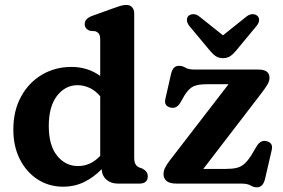

<svg xmlns="http://www.w3.org/2000/svg" viewBox="-20 -764 1177 799"><path d="M35.5 -224.5Q35.5 -303.5 67.8 -362.2Q100 -421 154.8 -453.2Q209.5 -485.5 277.5 -485.5Q345 -485.5 397 -448V-598Q397 -616 391.8 -623.2Q386.5 -630.5 376.5 -634L353.5 -636Q332.5 -644.5 332.5 -664Q332.5 -686 362.5 -697.5L448.5 -728.5Q466.5 -735 479.8 -739.2Q493 -743.5 506 -743.5Q521 -743.5 529.8 -733.8Q538.5 -724 538.5 -708.5V-109.5Q538.5 -89.5 543.8 -80.8Q549 -72 558.5 -67.5L572.5 -62.5Q595 -50.5 595 -30.5Q595 0 560 0H470.5Q442 0 423.2 -16.2Q404.5 -32.5 403 -60Q369.5 -25.5 329.5 -6.2Q289.5 13 243.5 13Q183.5 13 136.5 -17.5Q89.5 -48 62.5 -101.5Q35.5 -155 35.5 -224.5ZM183 -239.5Q183 -158.5 217.8 -115.8Q252.5 -73 304.5 -73Q357.5 -73 397 -115.5V-363.5Q377 -387 352.8 -398.2Q328.5 -409.5 302.5 -409.5Q251.5 -409.5 217.2 -365.2Q183 -321 183 -239.5ZM1067.5 -375.5 826 -61H918Q946 -61 964.2 -65.2Q982.5 -69.5 996.8 -82Q1011 -94.5 1026.5 -119L1048.5 -156Q1064 -181.5 1087.5 -177Q1117.5 -170.5 1111 -141L1083 -19.5Q1074.5 15.5 1049.5 15.5Q1035.5 15.5 1022.8 7.8Q1010 0 983 0H714.5Q685.5 0 673 -11Q660.5 -22 660.5 -38.5Q660.5 -51.5 666 -64Q671.5 -76.5 685.5 -95L931 -413.5H841Q805 -413.5 785.8 -405Q766.5 -396.5 748 -367.5L730.5 -336.5Q715 -311 691.5 -316Q661.5 -322 668 -351.5L691.5 -455Q696 -474 703.8 -482Q711.5 -490 725 -490Q739.5 -490 752 -482.2Q764.5 -474.5 791.5 -474.5H1055.5Q1101.5 -474.5 1101.5 -440Q1101.5 -428 1094 -414.2Q1086.5 -400.5 1067.5 -375.5ZM966 -557.5Q952.5 -540.5 939.5 -531.2Q926.5 -522 908 -522Q889.5 -522 876.5 -531.2Q863.5 -540.5 850 -557.5L767.5 -656.5Q757.5 -670 757.8 -681Q758 -692 764.5 -698Q773 -705 785.2 -705Q797.5 -705 810 -695L908 -617L1005.5 -695Q1018.5 -705 1030.8 -705Q1043 -705 1051 -698Q1058 -692 1058.2 -681Q1058.5 -670 1048 -656.5Z"/></svg>

Font: Fraunces 9pt S100 SemiBold
Style: Regular
Weight: 600
Version: Version 1.000; ttfautohint (v1.8.3)